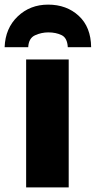

<svg xmlns="http://www.w3.org/2000/svg" viewBox="-61 -810 414 830"><path d="M236 0H52V-553H236ZM147 -790Q69 -790 15.5 -739Q-38 -688 -41 -606H61Q63 -645 90.5 -657.5Q118 -670 148 -670Q181 -670 205.5 -658Q230 -646 232 -606H333Q332 -693 279.5 -741.5Q227 -790 147 -790Z"/></svg>

Font: Noto Sans Display SemiCondensed Black
Style: Regular
Weight: 900
Width: 4
Designer: Monotype Design Team
Foundry: Monotype Imaging Inc.
Version: Version 1.900